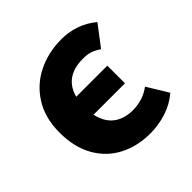

<svg xmlns="http://www.w3.org/2000/svg" viewBox="-151 -697 847 847"><g transform="rotate(-45 273.0 -273.0)"><path d="M45 -273Q45 -364 85.5 -428.5Q126 -493 193.5 -526Q261 -559 342 -559Q437 -559 508 -500L435 -404Q412 -419 393.5 -425Q375 -431 349 -431Q235 -431 209 -333H403V-223H207Q219 -168 254.5 -141Q290 -114 344 -114Q407 -114 455 -150L515 -52Q475 -18 425.5 -2.5Q376 13 327 13Q246 13 182 -20Q118 -53 81.5 -117.5Q45 -182 45 -273Z"/></g></svg>

Font: Nebula Sans Bold
Style: Regular
Weight: 700
Designer: Paul D. Hunt for Adobe (as Source Sans)
Foundry: Nebula Entertainment & Broadcasting LLC
Version: Version 1.010